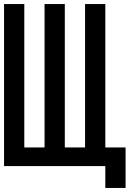

<svg xmlns="http://www.w3.org/2000/svg" viewBox="-20 -820 640 948"><path d="M0 0V-800H100V-92H200V-800H300V-92H400V-800H500V0ZM500 108V0H408V-92H600V108Z"/></svg>

Font: Victor Mono Thin
Style: Regular
Weight: 100
Monospace: yes
Designer: Rune Bjørnerås
Version: Version 1.561;gftools[0.9.30]